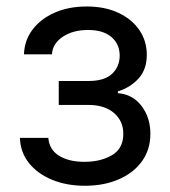

<svg xmlns="http://www.w3.org/2000/svg" viewBox="-20 -573 534 604"><path d="M42.6 -139.2H132.1Q134.9 -102.3 165.7 -83.1Q196.4 -63.9 245.7 -63.9Q296.2 -63.9 332 -84.7Q367.9 -105.5 367.9 -152Q367.9 -192.8 338.2 -217.9Q308.6 -242.9 258.5 -242.9H164.8V-318.2H258.5Q308.6 -318.2 332.6 -340.9Q356.5 -363.6 356.5 -397.7Q356.5 -434.3 330.6 -456.5Q304.7 -478.7 257.1 -478.7Q209.2 -478.7 177.2 -457.2Q145.2 -435.7 143.5 -402H55.4Q56.8 -446 82.4 -479.9Q108 -513.8 152 -533.2Q196 -552.6 252.8 -552.6Q310.4 -552.6 352.8 -532.5Q395.2 -512.4 418.5 -478.2Q441.8 -443.9 441.8 -400.6Q441.8 -354.4 415.8 -326Q389.9 -297.6 350.9 -285.5V-279.8Q397 -276.6 425.1 -239.9Q453.1 -203.1 453.1 -152Q453.1 -102.3 426.5 -65.5Q399.9 -28.8 353.3 -8.7Q306.8 11.4 247.2 11.4Q189.3 11.4 143.5 -7.6Q97.7 -26.6 70.8 -60.5Q44 -94.5 42.6 -139.2Z"/></svg>

Font: Inter Zeller
Style: Regular
Weight: 400
Designer: Rasmus Andersson; Joe Bland
Foundry: zeller
Version: Version 3.015;git-dec3a8cb1